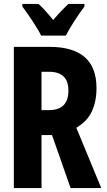

<svg xmlns="http://www.w3.org/2000/svg" viewBox="-20 -951 540 971"><path d="M50 0H190V-268H243L337 0H492L366 -305Q421 -337 444.5 -387.5Q468 -438 468 -506Q468 -714 230 -714H50ZM190 -394V-588H228Q326 -588 326 -493Q326 -394 227 -394ZM188 -771H313Q329 -803 357 -846Q385 -889 407 -918V-931H326Q291 -899 249 -850Q205 -904 175 -931H93V-918Q115 -889 144.5 -844.5Q174 -800 188 -771Z"/></svg>

Font: Noto Sans Mono Condensed Extra
Style: Regular
Weight: 800
Width: 3
Designer: Monotype Design Team
Foundry: Monotype Imaging Inc.
Version: Version 1.900